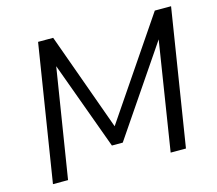

<svg xmlns="http://www.w3.org/2000/svg" viewBox="-101 -832 1083 958"><g transform="rotate(-15 441.0 -352.5)"><path d="M59 0 171 -705H249L437 -183H420L774 -705H858L746 0H667L760 -590H775L449 -110H393L218 -589H231L137 0Z"/></g></svg>

Font: Nunito Sans 10pt
Style: Italic
Weight: 400
Italic angle: -9°
Designer: Vernon Adams
Foundry: Vernon Adams
Version: Version 3.101;gftools[0.9.27]